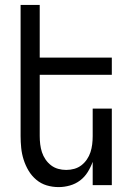

<svg xmlns="http://www.w3.org/2000/svg" viewBox="-20 -755 540 783"><path d="M219 8Q194 8 170.5 1Q147 -6 128 -22Q109 -38 96.5 -59Q84 -80 76.5 -103.5Q69 -127 66.5 -151.5Q64 -176 64 -200V-735H142V-520H436V-450H142V-200Q142 -183 144 -166.5Q146 -150 151 -134.5Q156 -119 165.5 -105Q175 -91 188 -81Q201 -71 217 -66.5Q233 -62 250 -62Q267 -62 283 -66.5Q299 -71 312 -81Q325 -91 334.5 -105Q344 -119 349 -134.5Q354 -150 356 -166.5Q358 -183 358 -200V-312H436V0H358V-95Q350 -73 337.5 -53Q325 -33 306.5 -19Q288 -5 265 1.5Q242 8 219 8Z"/></svg>

Font: Iosevka Term Curly
Style: Regular
Weight: 400
Designer: Belleve Invis
Foundry: Belleve Invis
Version: Version 32.3.0